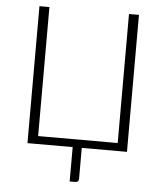

<svg xmlns="http://www.w3.org/2000/svg" viewBox="-59 -760 842 988"><g transform="rotate(5 362.0 -265.5)"><path d="M618.5 -707.5V0H385V161Q385 168.5 380.2 173Q375.5 177.5 367.5 177.5H338V0H104.5V-707.5H156V-41H567V-707.5Z"/></g></svg>

Font: Lato 2
Style: Regular
Weight: 300
Designer: Lukasz Dziedzic with Adam Twardoch and Botio Nikoltchev
Foundry: tyPoland Lukasz Dziedzic
Version: Version 2.015; 2015-08-06; http://www.latofonts.com/